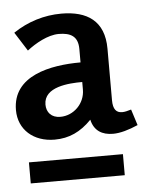

<svg xmlns="http://www.w3.org/2000/svg" viewBox="-44 -764 411 527"><g transform="rotate(-5 161.5 -500.5)"><path d="M326 -406 312 -450C302 -447 294 -445 287 -445C271 -445 262 -455 262 -480V-622C262 -699 215 -729 144 -729C97 -729 51 -715 11 -688L44 -636C67 -654 102 -674 132 -674C165 -674 185 -663 185 -628V-591C102 -591 -3 -571 -3 -476C-3 -422 38 -386 96 -386C136 -386 168 -401 198 -432C205 -401 227 -388 257 -388C277 -388 301 -395 326 -406ZM185 -537V-516C185 -478 154 -447 117 -447C92 -447 79 -463 79 -484C79 -533 148 -537 185 -537ZM20 -330V-272H279V-330Z"/></g></svg>

Font: Rosario
Style: Bold
Weight: 700
Designer: Hector Gatti
Foundry: Omnibus Type
Version: Version 1.100